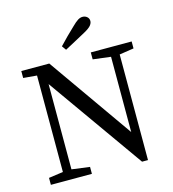

<svg xmlns="http://www.w3.org/2000/svg" viewBox="-127 -983 988 1094"><g transform="rotate(-15 367.5 -435.5)"><path d="M454 -629V-670H695V-629L610 -616V7H575L175 -558V-55L281 -41V0H39V-41L124 -53V-622L44 -629V-670H209L559 -172V-616ZM304 -746Q350 -795 398 -840Q419 -861 433 -869.5Q447 -878 460 -878Q476 -878 487 -868.5Q498 -859 498 -844Q498 -831 487.5 -818Q477 -805 448 -789Q417 -772 385.5 -755Q354 -738 322 -721Z"/></g></svg>

Font: Source Serif 4
Style: Regular
Weight: 400
Designer: Frank Grießhammer
Foundry: Adobe
Version: Version 4.005;hotconv 1.1.0;makeotfexe 2.6.0